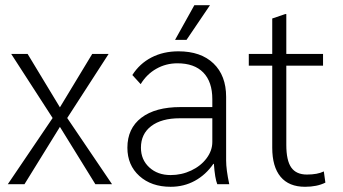

<svg xmlns="http://www.w3.org/2000/svg" viewBox="-20 -707 1315 737"><path d="M182 -254 23 -500H86L210 -295L334 -500H397L238 -254L410 0H346L210 -220L74 0H10Z M469 -140Q469 -214 522.5 -255Q576 -296 673 -296H795V-326Q795 -393 760.5 -428.5Q726 -464 661 -464Q617 -464 580 -443Q543 -422 520 -384L488 -419Q516 -463 561.5 -486.5Q607 -510 665 -510Q751 -510 799.5 -463.5Q848 -417 848 -335V-91Q848 -56 860 0H814Q805 -22 801 -78H799Q770 -36 728 -13Q686 10 635 10Q561 10 515 -31.5Q469 -73 469 -140ZM795 -162V-253H670Q600 -253 560.5 -223Q521 -193 521 -140Q521 -94 553 -64.5Q585 -35 635 -35Q677 -35 714 -52.5Q751 -70 773 -99.5Q795 -129 795 -162ZM726 -687H786L696 -554H652Z M1025 -140V-455H935V-500H1025V-636L1075 -653H1079V-500H1220V-455H1079V-151Q1079 -91 1098 -64Q1117 -37 1158 -37Q1199 -37 1223 -49L1229 -6Q1197 10 1151 10Q1089 10 1057 -28.5Q1025 -67 1025 -140Z"/></svg>

Font: Sarabun ExtraLight
Style: Regular
Weight: 275
Designer: Suppakit Chalermlarp | Katatrad Co.,Ltd.
Foundry: Cadson Demak Co.,Ltd.
Version: Version 1.000; ttfautohint (v1.6)